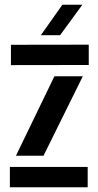

<svg xmlns="http://www.w3.org/2000/svg" viewBox="-20 -788 412 808"><path d="M21.5 0V-85.5H349V0ZM26 -514V-599.5L353.5 -600V-514.5ZM47 -132.5 209 -467H328.5L163 -132.5ZM152 -640 242.5 -768H326.5L233 -640Z"/></svg>

Font: Big Shoulders Stencil Text Thin
Style: Bold
Weight: 700
Version: Version 2.001